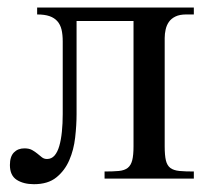

<svg xmlns="http://www.w3.org/2000/svg" viewBox="-20 -467 541 502"><path d="M253.4 0V-18.6Q275.9 -18.6 290.8 -20Q305.7 -21.5 314 -28.1Q322.3 -34.7 325.7 -47.9Q329.1 -61 329.1 -84.5V-412.1H180.2V-168.5Q180.2 -139.6 176.5 -107.4Q172.9 -75.2 161.1 -48.1Q149.4 -21 127.4 -3.2Q105.5 14.6 68.8 14.6Q41.5 14.6 23.7 3.2Q5.9 -8.3 5.9 -35.6Q5.9 -57.6 16.4 -68.4Q26.9 -79.1 43.9 -79.1Q56.2 -79.1 64 -74.7Q71.8 -70.3 77.9 -65.2Q84 -60.1 89.6 -55.7Q95.2 -51.3 103 -51.3Q114.7 -51.3 122.6 -60.3Q130.4 -69.3 135 -85.2Q139.6 -101.1 141.8 -122.6Q144 -144 144 -168.5V-358.9Q144 -376.5 140.9 -389.6Q137.7 -402.8 129.9 -411.6Q122.1 -420.4 109.4 -424.8Q96.7 -429.2 77.1 -429.2V-447.3H486.8V-429.2H466.8Q449.7 -429.2 438.7 -423.8Q427.7 -418.5 421.6 -409.7Q415.5 -400.9 413.1 -389.9Q410.6 -378.9 410.6 -367.7V-84.5Q410.6 -60.5 413.8 -47.4Q417 -34.2 425.5 -27.8Q434.1 -21.5 449 -20Q463.9 -18.6 486.8 -18.6V0Z"/></svg>

Font: Doulos SIL
Style: Regular
Weight: 400
Designer: Walt Agee, Victor Gaultney, Peter Martin, Debbi Hosken
Foundry: SIL International
Version: Version 4.110; 2011; Maintenance release